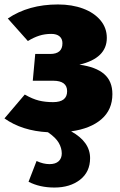

<svg xmlns="http://www.w3.org/2000/svg" viewBox="-25 -574 539 861"><path d="M294 15Q379 62 379 135Q379 197 334 232Q289 267 219 267Q153 267 103 241L139 148Q169 162 197 162Q224 162 238 149Q252 136 252 114Q252 90 238.5 66.5Q225 43 190 19Q74 13 -5 -43L86 -150Q121 -130 149.5 -123Q178 -116 213 -116Q276 -116 276 -165Q276 -212 213 -212H122L133 -332H200Q255 -332 255 -380Q255 -400 242 -411Q229 -422 205 -422Q176 -422 151 -414Q126 -406 100 -390L10 -491Q103 -554 235 -554Q298 -554 347.5 -535.5Q397 -517 425.5 -483Q454 -449 454 -404Q454 -313 331 -284Q405 -274 442 -242Q479 -210 479 -152Q479 -82 430 -39.5Q381 3 294 15Z"/></svg>

Font: FiraGO Heavy
Style: Regular
Weight: 900
Designer: bBox Type
Foundry: bBox Type GmbH
Version: Version 1.001